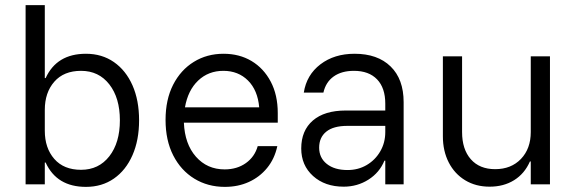

<svg xmlns="http://www.w3.org/2000/svg" viewBox="-20 -720 2248 750"><path d="M315.8 10Q201.7 10 158.3 -85H155V0H80V-700H155V-415H158.3Q201.7 -510 315.8 -510Q378.3 -510 425 -477.5Q471.7 -445 497.5 -386.7Q523.3 -328.3 523.3 -250Q523.3 -172.5 497.5 -113.8Q471.7 -55 425 -22.5Q378.3 10 315.8 10ZM296.7 -56.7Q365.8 -56.7 407.1 -109.6Q448.3 -162.5 448.3 -250Q448.3 -337.5 407.1 -390.4Q365.8 -443.3 296.7 -443.3Q229.2 -443.3 192.1 -400.8Q155 -358.3 155 -290.8V-209.2Q155 -141.7 192.1 -99.2Q229.2 -56.7 296.7 -56.7Z M858.3 10Q791.7 10 739.2 -22.1Q686.7 -54.2 656.7 -112.9Q626.7 -171.7 626.7 -251.7Q626.7 -330.8 656.2 -388.8Q685.8 -446.7 737.1 -478.3Q788.3 -510 853.3 -510Q915 -510 962.5 -481.7Q1010 -453.3 1037.5 -401.2Q1065 -349.2 1065 -278.3V-240.8H698.3Q701.7 -157.5 745.4 -107.9Q789.2 -58.3 857.5 -58.3Q905.8 -58.3 940.4 -82.9Q975 -107.5 986.7 -149.2H1063.3Q1052.5 -99.2 1023.3 -63.8Q994.2 -28.3 952.1 -9.2Q910 10 858.3 10ZM702.5 -300.8H992.5Q986.7 -367.5 948.8 -405.4Q910.8 -443.3 852.5 -443.3Q794.2 -443.3 754.2 -405.4Q714.2 -367.5 702.5 -300.8Z M1322.5 9.2Q1249.2 9.2 1202.9 -32.5Q1156.7 -74.2 1156.7 -140Q1156.7 -210 1202.1 -249.2Q1247.5 -288.3 1330.8 -288.3H1485V-315Q1485 -376.7 1452.9 -410Q1420.8 -443.3 1362.5 -443.3Q1314.2 -443.3 1283.3 -421.2Q1252.5 -399.2 1243.3 -358.3H1166.7Q1177.5 -427.5 1231.7 -468.8Q1285.8 -510 1365 -510Q1455 -510 1505.8 -460.4Q1556.7 -410.8 1556.7 -320.8V0H1485V-92.5H1481.7Q1462.5 -45.8 1419.2 -18.3Q1375.8 9.2 1322.5 9.2ZM1337.5 -55.8Q1379.2 -55.8 1412.5 -75.4Q1445.8 -95 1465.4 -128.8Q1485 -162.5 1485 -204.2V-228.3H1336.7Q1282.5 -228.3 1254.6 -205.8Q1226.7 -183.3 1226.7 -143.3Q1226.7 -103.3 1256.7 -79.6Q1286.7 -55.8 1337.5 -55.8Z M1892.5 9.2Q1838.3 9.2 1797.1 -15.8Q1755.8 -40.8 1732.9 -85.4Q1710 -130 1710 -187.5V-500H1785V-204.2Q1785 -136.7 1819.2 -97.9Q1853.3 -59.2 1914.2 -59.2Q1976.7 -59.2 2015 -99.2Q2053.3 -139.2 2053.3 -204.2V-500H2128.3V0H2053.3V-89.2H2050Q2029.2 -41.7 1988.3 -16.2Q1947.5 9.2 1892.5 9.2Z"/></svg>

Font: Funnel Sans Light
Style: Regular
Weight: 300
Designer: NORD ID, Kristian Moeller
Foundry: Dicotype
Version: Version 1.000